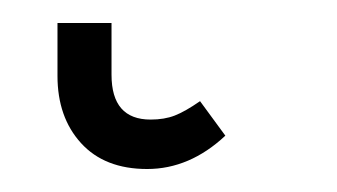

<svg xmlns="http://www.w3.org/2000/svg" viewBox="-20 25 293 167"><path d="M30 91V45H77V90Q77 129 111 129Q123 129 132 125.5Q141 122 154 113L176 143Q145 172 108 172Q71 172 50.5 149.5Q30 127 30 91Z"/></svg>

Font: Fira Sans Extra Condensed Light
Style: Regular
Weight: 300
Width: 1
Designer: Carrois Corporate & Edenspiekermann AG
Foundry: Carrois Corporate GbR & Edenspiekermann AG
Version: Version 4.203